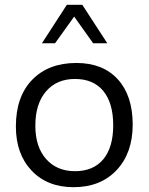

<svg xmlns="http://www.w3.org/2000/svg" viewBox="-20 -777 626 809"><path d="M290 11.7Q179.2 11.7 113 -58.3Q46.9 -128.4 46.9 -244.1Q46.9 -370.1 115.7 -440.9Q184.6 -511.7 301.8 -511.7Q413.6 -511.7 476.3 -442.9Q539.1 -374 539.1 -252Q539.1 -132.3 471.4 -60.3Q403.8 11.7 290 11.7ZM295.9 -444.3Q218.8 -444.3 173.8 -391.8Q128.9 -339.4 128.9 -247.1Q128.9 -158.2 174.3 -106.9Q219.7 -55.7 295.9 -55.7Q373.5 -55.7 415.3 -106Q457 -156.2 457 -249Q457 -342.8 415.3 -393.6Q373.5 -444.3 295.9 -444.3ZM432.1 -594.7H372.6L292.5 -707L211.9 -594.7H156.7L261.7 -756.8H326.7Z"/></svg>

Font: Segoe UI Historic
Style: Regular
Weight: 400
Foundry: Microsoft Corporation
Version: Version 1.03